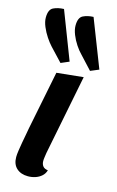

<svg xmlns="http://www.w3.org/2000/svg" viewBox="-132 -876 578 948"><g transform="rotate(15 157.0 -402.0)"><path d="M275 -562 213 -629Q198 -644 183 -666.5Q168 -689 158 -714Q148 -739 148 -760Q148 -801 170.5 -812Q193 -823 223 -824L318 -580ZM124 -562 61 -629Q47 -644 32 -666.5Q17 -689 6.5 -714Q-4 -739 -4 -760Q-4 -801 18.5 -812Q41 -823 72 -824L166 -580ZM113 20Q77 20 55 0Q33 -20 33 -57Q33 -70 36 -90.5Q39 -111 43 -133.5Q47 -156 51 -176.5Q55 -197 57 -210L117 -510L253 -524L172 -115Q171 -107 169 -94.5Q167 -82 167 -73Q167 -57 175 -46.5Q183 -36 201 -34Q196 -16 182.5 -4Q169 8 151 14Q133 20 113 20Z"/></g></svg>

Font: Sansita Swashed Light Medium
Style: Regular
Weight: 500
Version: Version 1.003